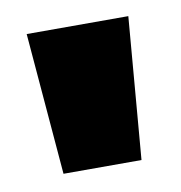

<svg xmlns="http://www.w3.org/2000/svg" viewBox="-42 -740 301 320"><g transform="rotate(-10 108.0 -580.0)"><path d="M42 -460 22 -700H194L174 -460Z"/></g></svg>

Font: Tektur SemiCondensed ExtraBold
Style: Regular
Weight: 800
Width: 4
Designer: Adam Jagosz
Foundry: Adam Jagosz
Version: Version 1.005;gftools[0.9.30]